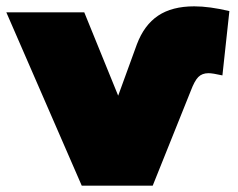

<svg xmlns="http://www.w3.org/2000/svg" viewBox="-23 -586 752 606"><path d="M590 -566Q638 -566 701 -551L679 -348Q648 -355 635 -355Q615 -355 603 -343Q591 -331 579 -299L459 0H235L-3 -547H243L350 -284L409 -446Q432 -507 476 -536.5Q520 -566 590 -566Z"/></svg>

Font: CMG Sans Black
Style: Regular
Weight: 900
Designer: Julieta Ulanovsky
Foundry: Julieta Ulanovsky
Version: Version 7.200